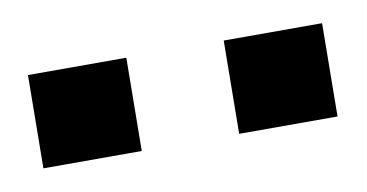

<svg xmlns="http://www.w3.org/2000/svg" viewBox="-29 -773 378 198"><g transform="rotate(-10 159.5 -674.0)"><path d="M210 -625.5 211 -723H314L313 -625.5ZM5 -625.5 6 -723H109L108 -625.5Z"/></g></svg>

Font: Public Sans Thin Medium
Style: Regular
Weight: 500
Version: Version 2.001